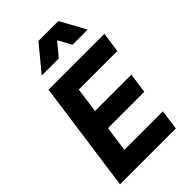

<svg xmlns="http://www.w3.org/2000/svg" viewBox="-292 -1113 1218 1218"><g transform="rotate(-45 316.5 -504.5)"><path d="M318 -839 392 -928 441 -839H577L484 -1009H305L165 -839ZM529 0 548 -135H202L226 -306H552L571 -441H245L268 -610H614L633 -745H132L28 0Z"/></g></svg>

Font: Plus Jakarta Sans ExtraBold
Style: Italic
Weight: 800
Italic angle: -8°
Designer: Gumpita Rahayu
Foundry: Tokotype
Version: Version 2.071;gftools[0.9.30]